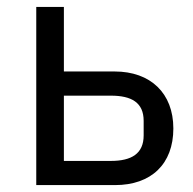

<svg xmlns="http://www.w3.org/2000/svg" viewBox="-20 -536 560 556"><path d="M85 -516V0H313C418 0 482 -61 482 -164C482 -266 416 -329 312 -329H165V-516ZM301 -70H165V-259H301C361 -259 396 -239 396 -186V-144C396 -91 361 -70 301 -70Z"/></svg>

Font: Braiins Sans
Style: Regular
Weight: 400
Designer: Mike Abbink, Paul van der Laan, Pieter van Rosmalen, Jiri Chlebus, Lubos Buracinsky
Foundry: Bold Monday, Sudetype
Version: Version 1.000;hotconv 1.0.109;makeotfexe 2.5.65596